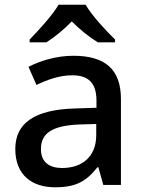

<svg xmlns="http://www.w3.org/2000/svg" viewBox="-20 -786 614 816"><path d="M344 -766H229C203 -721 143 -656 106 -618V-606H177C212 -628 250 -659 285 -695C321 -659 361 -627 396 -606H469V-618C431 -655 369 -721 344 -766ZM292 -549C220 -549 152 -528 101 -502L135 -425C181 -447 232 -466 287 -466C352 -466 390 -437 390 -358V-328L298 -325C127 -320 45 -263 45 -153C45 -41 117 10 214 10C304 10 347 -16 394 -75H398L419 0H494V-365C494 -491 427 -549 292 -549ZM317 -257 389 -259V-212C389 -118 327 -72 244 -72C191 -72 154 -96 154 -152C154 -215 194 -252 317 -257Z"/></svg>

Font: Noto Sans Gujarati UI Medium
Style: Regular
Weight: 500
Designer: Jelle Bosma - Monotype Design Team, Universal Thirst
Foundry: Monotype Imaging Inc.
Version: Version 2.106